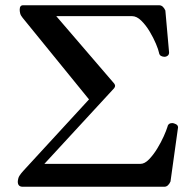

<svg xmlns="http://www.w3.org/2000/svg" viewBox="-20 -713 741 733"><path d="M66.9 0Q47.9 0 47.9 -19.5Q47.9 -24.4 50.3 -33.4Q52.7 -42.5 68.4 -60.1L319.8 -333.5L66.4 -645Q59.1 -653.8 57.1 -661.6Q55.2 -669.4 55.2 -675.8Q55.2 -692.9 67.9 -692.9H588.4Q602.5 -692.4 611.3 -672.9L625.5 -512.7Q625.5 -504.4 619.9 -500.2Q614.3 -496.1 608.9 -496.1Q601.1 -496.1 594.7 -499.5Q588.4 -502.9 586.9 -512.2Q585 -522.9 575.4 -545.7Q565.9 -568.4 551.5 -592.5Q537.1 -616.7 519.5 -634Q502 -651.4 483.9 -651.4H194.8L416 -394Q419.4 -389.2 419.4 -385.3Q419.4 -380.9 415.5 -376L149.4 -87.4H516.1Q532.2 -87.4 548.8 -104.5Q565.4 -121.6 580.1 -145.5Q594.7 -169.4 605 -192.4Q615.2 -215.3 618.7 -227.1Q621.6 -243.2 637.7 -243.2Q643.1 -243.2 651.4 -239Q659.7 -234.9 659.7 -226.6L630.9 -20Q622.1 -0.5 607.9 0Z"/></svg>

Font: Gelasio Medium
Style: Regular
Weight: 500
Designer: Eben Sorkin
Foundry: Eben Sorkin
Version: Version 1.008